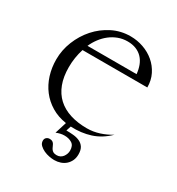

<svg xmlns="http://www.w3.org/2000/svg" viewBox="-146 -520 717 776"><g transform="rotate(30 212.5 -132.0)"><path d="M98.1 -280.3Q91.3 -259.3 87.9 -237.3Q84.5 -215.3 84.5 -193.4Q84.5 -148.4 97.2 -115Q109.9 -81.5 134 -59.3Q158.2 -37.1 192.9 -26.1Q227.5 -15.1 271 -15.1Q300.3 -15.1 328.4 -24.2Q356.4 -33.2 381.3 -48.8Q345.7 -13.7 303 0Q260.3 13.7 211.4 11.2L204.1 33.7Q220.2 33.7 236.3 35.2Q252.4 36.6 265.6 42.5Q278.8 48.3 286.9 60.3Q294.9 72.3 294.9 93.3Q294.9 109.4 289.1 122.1Q283.2 134.8 273.2 143.8Q263.2 152.8 249.5 157.5Q235.8 162.1 220.7 162.1Q210.9 162.1 197.5 159.7Q184.1 157.2 171.9 151.6Q159.7 146 150.9 137.5Q142.1 128.9 142.1 116.7Q142.1 107.4 148.2 102.1Q154.3 96.7 163.1 96.7Q171.9 96.7 176.5 99.9Q181.2 103 184.1 107.9Q187 112.8 189.2 118.4Q191.4 124 194.8 128.9Q198.2 133.8 203.9 137Q209.5 140.1 219.7 140.1Q228.5 140.1 235.6 136.5Q242.7 132.8 247.6 126.5Q252.4 120.1 255.1 112.5Q257.8 105 257.8 96.7Q257.8 73.7 243.4 64.5Q229 55.2 208.5 55.2Q198.7 55.2 189.2 57.4Q179.7 59.6 170.4 63.5L187.5 8.8Q148.4 2.9 118.2 -15.4Q87.9 -33.7 67.1 -60.8Q46.4 -87.9 35.6 -122.3Q24.9 -156.7 24.9 -194.8Q24.9 -238.3 41.5 -279.8Q58.1 -321.3 86.9 -353.8Q115.7 -386.2 154.8 -406Q193.8 -425.8 239.3 -425.8Q270.5 -425.8 299.6 -415.5Q328.6 -405.3 351.1 -386.2Q373.5 -367.2 387 -340.3Q400.4 -313.5 400.4 -280.3ZM335.9 -305.2Q334 -326.7 327.1 -344.5Q320.3 -362.3 308.3 -375Q296.4 -387.7 279.1 -394.8Q261.7 -401.9 239.3 -401.9Q216.3 -401.9 196 -394.3Q175.8 -386.7 158.9 -373.5Q142.1 -360.4 128.9 -342.8Q115.7 -325.2 106.9 -305.2Z"/></g></svg>

Font: CAT Linz
Style: Regular
Weight: 400
Designer: Peter Wiegel
Foundry: Peter Wiegel
Version: Version 1.08